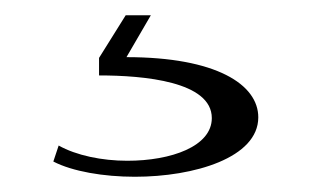

<svg xmlns="http://www.w3.org/2000/svg" viewBox="-20 -16 409 252"><path d="M57 175 50 196C75 209 116 216 157 216C235 216 319 191 319 138C319 95 264 59 146 59L178 4H145L110 60V83C169 83 258 91 258 139C258 176 205 195 147 195C114 195 80 188 57 175Z"/></svg>

Font: Sprat Extended Medium
Style: Regular
Weight: 500
Width: 9
Designer: Ethan Nakache
Foundry: Collletttivo
Version: Version 2.000;Glyphs 3.2 (3217)